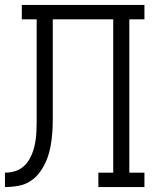

<svg xmlns="http://www.w3.org/2000/svg" viewBox="-20 -755 640 775"><path d="M0 0V-58Q20 -58 39 -63.5Q58 -69 73 -81.5Q88 -94 98 -111Q108 -128 114 -146.5Q120 -165 123 -184.5Q126 -204 127 -223.5Q128 -243 128 -262.5Q128 -282 128 -302Q128 -310 128 -318Q128 -326 128 -335V-677H68V-735H563V-677H502V-58H563V0H377V-58H437V-677H193V-334Q193 -333 193 -332.5Q193 -332 193 -332V-329Q193 -329 193 -328.5Q193 -328 193 -327Q193 -300 193 -272.5Q193 -245 191 -218Q189 -191 184 -164Q179 -137 169 -111.5Q159 -86 143 -63Q127 -40 104.5 -25Q82 -10 54.5 -5Q27 0 0 0Z"/></svg>

Font: Iosevka Slab Light Extended
Style: Regular
Weight: 300
Width: 7
Monospace: yes
Designer: Belleve Invis
Foundry: Belleve Invis
Version: Version 11.1.0; ttfautohint (v1.8.3)